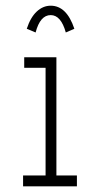

<svg xmlns="http://www.w3.org/2000/svg" viewBox="-20 -654 353 674"><path d="M61 0V-38H140V-416H65V-453H178V-38H250V0ZM105 -540 74 -553Q87 -593 109 -613.5Q131 -634 158 -634Q214 -634 241 -553L211 -540Q194 -601 158 -601Q121 -601 105 -540Z"/></svg>

Font: Inconsolata ExtraCondensed Light
Style: Regular
Weight: 300
Width: 2
Monospace: yes
Designer: Raph Levien, Cyreal, Brenton Simpson
Foundry: Raph Levien, Cyreal, Google
Version: Version 3.100; ttfautohint (v1.8.4.7-5d5b)